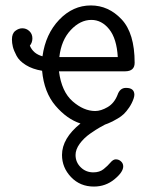

<svg xmlns="http://www.w3.org/2000/svg" viewBox="-20 -457 565 706"><path d="M23.9 -312Q23.9 -334 36.4 -343.5Q48.8 -353 62 -353Q77.1 -353 88.1 -342.5Q99.1 -332 99.1 -315.9Q99.1 -300.8 89.8 -289.1Q102.1 -259.3 136.2 -250Q147.5 -332 197.8 -384.5Q248 -437 314 -437Q378.9 -437 427 -386Q475.1 -335 475.1 -226.1Q475.1 -195.3 440.9 -194.8H196.8Q206.5 -119.6 247.3 -84.2Q288.1 -48.8 330.1 -48.8Q351.1 -48.8 375.5 -63Q399.9 -77.1 412.1 -107.9Q420.9 -133.8 442.9 -133.8H443.8Q473.6 -133.8 474.1 -108.9Q474.1 -103 471.2 -94.2Q465.3 -77.1 455.1 -62Q444.8 -46.9 435.3 -37.8Q425.8 -28.8 413.3 -21.5Q400.9 -14.2 393.6 -10.5Q386.2 -6.8 376.7 -2.9Q367.2 1 366.2 1Q357.4 5.9 346.2 12Q335 18.1 311.5 34.4Q288.1 50.8 272.9 71.8Q257.8 92.8 257.8 112.8Q257.8 139.6 276.9 158.2Q295.9 176.8 323.2 176.8Q346.2 176.8 361.1 164.8Q376 152.8 386 140.9Q396 128.9 405.8 128.9Q417 128.9 425 136.5Q433.1 144 433.1 154.8Q433.1 175.8 400.6 202.4Q368.2 229 325.2 229Q274.4 229 241.2 194.1Q208 159.2 208 112.8Q208 51.8 275.9 -2.9Q226.1 -19 184.1 -68.1Q142.1 -117.2 134.8 -196.8Q99.6 -202.6 75.2 -217.8Q50.8 -232.9 40.8 -252Q30.8 -271 27.3 -284.9Q23.9 -298.8 23.9 -312ZM198.2 -247.1H413.1Q409.2 -314.9 381.6 -349.4Q354 -383.8 315.9 -383.8Q274.9 -383.8 240 -346.4Q205.1 -309.1 198.2 -247.1Z"/></svg>

Font: CMU Typewriter Text
Style: Light
Weight: 200
Version: Version 0.7.0